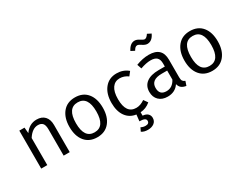

<svg xmlns="http://www.w3.org/2000/svg" viewBox="-95 -1418 2943 2304"><g transform="rotate(-30 1376.5 -266.0)"><path d="M339 -538Q411 -538 450.5 -495.5Q490 -453 490 -377V0H406V-365Q406 -423 384.5 -447.5Q363 -472 320 -472Q241 -472 179 -375V0H95V-526H167L174 -446Q238 -538 339 -538Z M870 -538Q980 -538 1040.5 -464.5Q1101 -391 1101 -264Q1101 -138 1039.5 -63Q978 12 869 12Q760 12 699 -61.5Q638 -135 638 -262Q638 -388 699.5 -463Q761 -538 870 -538ZM870 -470Q728 -470 728 -262Q728 -56 869 -56Q1011 -56 1011 -264Q1011 -470 870 -470Z M1605 -46Q1543 7 1466 11V58Q1514 62 1536.5 85Q1559 108 1559 141Q1559 187 1525 212.5Q1491 238 1439 238Q1383 238 1351 214L1374 166Q1404 182 1437 182Q1488 182 1488 141Q1488 98 1399 98L1409 9Q1320 -3 1269.5 -73.5Q1219 -144 1219 -259Q1219 -386 1280.5 -462Q1342 -538 1447 -538Q1538 -538 1605 -482L1564 -429Q1511 -468 1450 -468Q1384 -468 1346.5 -415.5Q1309 -363 1309 -260Q1309 -60 1450 -60Q1507 -60 1566 -101Z M1832 -706Q1815 -706 1803.5 -695.5Q1792 -685 1778 -661L1727 -687Q1768 -770 1832 -770Q1861 -770 1896.5 -746.5Q1932 -723 1948 -723Q1974 -723 2002 -767L2053 -741Q2015 -658 1948 -658Q1920 -658 1884 -682Q1848 -706 1832 -706ZM2076 -121Q2076 -86 2086.5 -70.5Q2097 -55 2120 -47L2100 12Q2060 6 2036 -12.5Q2012 -31 2002 -69Q1948 12 1844 12Q1767 12 1722.5 -31.5Q1678 -75 1678 -147Q1678 -230 1737.5 -274.5Q1797 -319 1906 -319H1992V-361Q1992 -418 1964.5 -443.5Q1937 -469 1879 -469Q1819 -469 1737 -440L1716 -502Q1810 -538 1894 -538Q2076 -538 2076 -365ZM1863 -52Q1947 -52 1992 -138V-263H1917Q1767 -263 1767 -151Q1767 -52 1863 -52Z M2463 -538Q2573 -538 2633.5 -464.5Q2694 -391 2694 -264Q2694 -138 2632.5 -63Q2571 12 2462 12Q2353 12 2292 -61.5Q2231 -135 2231 -262Q2231 -388 2292.5 -463Q2354 -538 2463 -538ZM2463 -470Q2321 -470 2321 -262Q2321 -56 2462 -56Q2604 -56 2604 -264Q2604 -470 2463 -470Z"/></g></svg>

Font: FiraGO Book
Style: Regular
Weight: 350
Designer: bBox Type
Foundry: bBox Type GmbH
Version: Version 1.001;PS 001.001;hotconv 1.0.88;makeotf.lib2.5.64775